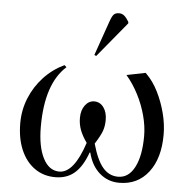

<svg xmlns="http://www.w3.org/2000/svg" viewBox="-55 -836 894 905"><g transform="rotate(5 392.0 -384.0)"><path d="M239 14Q183 14 141 -16Q99 -46 76 -100Q53 -154 53 -226Q53 -288 76 -344.5Q99 -401 140.5 -445.5Q182 -490 237 -516L247 -507Q151 -421 151 -218Q151 -124 179 -69Q207 -14 256 -14Q325 -14 373 -160Q351 -191 341 -218Q331 -245 331 -275Q331 -311 348.5 -334.5Q366 -358 392 -358Q419 -358 436 -335Q453 -312 453 -275Q453 -247 445 -224Q437 -201 411 -160Q432 -84 461.5 -49Q491 -14 534 -14Q584 -14 612 -68Q640 -122 640 -216Q640 -262 626.5 -312.5Q613 -363 588.5 -410.5Q564 -458 532 -495L621 -513L627 -507Q658 -476 681 -430Q704 -384 717.5 -332Q731 -280 731 -230Q731 -118 680 -52Q629 14 542 14Q488 14 448.5 -20.5Q409 -55 394 -116H391Q367 -49 330.5 -17.5Q294 14 239 14ZM382 -572 373 -576 430 -739Q439 -765 447.5 -773.5Q456 -782 472 -782Q486 -782 496.5 -773.5Q507 -765 519 -745V-738Z"/></g></svg>

Font: Display Regular
Style: Regular
Weight: 400
Designer: Latin by Veronika Burian and Jose Scaglione. Greek by Irene Vlachou. Cyrillic by Vera Evstafieva.
Foundry: TypeTogether
Version: Version 3.002